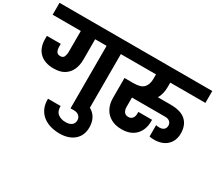

<svg xmlns="http://www.w3.org/2000/svg" viewBox="-202 -1115 2051 1831"><g transform="rotate(30 824.0 -200.0)"><path d="M246 -169Q146 -169 91 -222.5Q36 -276 36 -375Q36 -383 36 -391Q36 -399 37 -407H189V-376Q189 -346 200 -324.5Q211 -303 242 -303Q274 -303 283.5 -327Q293 -351 293 -377V-609H-17V-740H832V-609H734V0H577V-609H451V-383Q451 -323 429.5 -274.5Q408 -226 363 -197.5Q318 -169 246 -169Z M604 340Q555 340 508.5 327.5Q462 315 425 287.5Q388 260 366 215.5Q344 171 345 107H484Q483 166 516.5 191.5Q550 217 600 217Q643 217 667 198.5Q691 180 691 146Q691 118 671.5 98.5Q652 79 612 79H577V-43H612Q718 -43 771 8.5Q824 60 824 148Q824 237 764.5 288.5Q705 340 604 340Z M1097 9Q1025 9 976 -20Q927 -49 902.5 -98Q878 -147 878 -208V-429H979Q1059 -429 1090 -464Q1121 -499 1121 -559V-609H798V-740H1665V-609H1278V-559Q1278 -486 1246 -429H1386Q1499 -429 1553.5 -379.5Q1608 -330 1608 -239Q1608 -157 1556 -108.5Q1504 -60 1415 -60Q1402 -60 1388 -61.5Q1374 -63 1364 -65V-190Q1383 -186 1401 -186Q1433 -186 1450.5 -201.5Q1468 -217 1468 -244Q1468 -271 1449.5 -287Q1431 -303 1399 -303H1033V-200Q1033 -168 1047.5 -146.5Q1062 -125 1094 -125Q1123 -125 1138.5 -144.5Q1154 -164 1154 -194V-215H1305Q1305 -210 1305 -205.5Q1305 -201 1305 -199Q1305 -105 1250.5 -48Q1196 9 1097 9Z"/></g></svg>

Font: Poppins
Style: Bold
Weight: 700
Designer: Ninad Kale (Devanagari), Jonny Pinhorn (Latin)
Version: Version 5.002